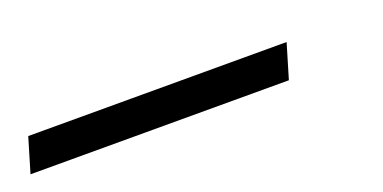

<svg xmlns="http://www.w3.org/2000/svg" viewBox="-132 -12 542 272"><g transform="rotate(-20 138.5 124.0)"><path d="M-97.5 98.5H292L276.5 150.5H-113Z"/></g></svg>

Font: Newsreader 24pt
Style: Bold Italic
Weight: 700
Italic angle: -17°
Designer: Hugues Gentile
Foundry: Production Type
Version: Version 1.003